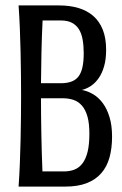

<svg xmlns="http://www.w3.org/2000/svg" viewBox="-20 -691 453 711"><path d="M199.2 -670.9Q238.3 -670.9 270.3 -661.4Q302.2 -651.9 325.2 -632.1Q348.1 -612.3 360.6 -581.1Q373 -549.8 373 -506.8Q373 -472.2 365.7 -446.3Q358.4 -420.4 345.9 -402.3Q333.5 -384.3 317.4 -373.3Q301.3 -362.3 283.2 -357.9Q304.7 -354 325 -342Q345.2 -330.1 360.8 -308.8Q376.5 -287.6 385.7 -256.8Q395 -226.1 395 -185.1Q395 -142.1 385.5 -107.9Q376 -73.7 355.2 -49.8Q334.5 -25.9 301.5 -12.9Q268.6 0 221.2 0H48.8Q51.8 -41.5 53.5 -85.2Q55.2 -128.9 56.2 -172.1Q57.1 -215.3 57.6 -256.8Q58.1 -298.3 58.1 -335.9Q58.1 -373.5 57.6 -415Q57.1 -456.5 56.2 -499.5Q55.2 -542.5 53.5 -585.9Q51.8 -629.4 48.8 -670.9ZM131.8 -327.1Q131.8 -265.1 133.1 -195.6Q134.3 -126 137.2 -56.2H216.8Q238.8 -56.2 256.3 -63.2Q273.9 -70.3 286.1 -86.9Q298.3 -103.5 304.7 -130.1Q311 -156.7 311 -195.8Q311 -233.9 304 -259Q296.9 -284.2 283.9 -299.3Q271 -314.5 252.9 -320.8Q234.9 -327.1 212.9 -327.1ZM137.7 -615.2Q134.8 -556.2 133.5 -496.8Q132.3 -437.5 131.8 -382.8H205.1Q229 -382.8 245.4 -389.2Q261.7 -395.5 271.5 -408.9Q281.2 -422.4 285.6 -443.4Q290 -464.4 290 -493.2Q290 -521 286.1 -543.7Q282.2 -566.4 272.5 -582.3Q262.7 -598.1 246.3 -606.7Q230 -615.2 205.1 -615.2Z"/></svg>

Font: Crushed
Style: Regular
Weight: 400
Width: 3
Designer: Astigmatic (AOETI)
Foundry: Astigmatic (AOETI)
Version: Version 001.001